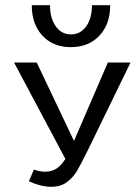

<svg xmlns="http://www.w3.org/2000/svg" viewBox="-20 -708 534 737"><path d="M102 -688H172Q172 -638 194 -607Q216 -576 252 -576Q289 -576 311 -607Q333 -638 333 -688H403Q403 -615 361.5 -571Q320 -527 252 -527Q184 -527 143 -571Q102 -615 102 -688ZM481 -468 318 -133Q292 -80 276.5 -53.5Q261 -27 237 -9Q213 9 177 9Q137 9 91 -12L110 -57Q134 -49 152 -49Q179 -49 197 -61Q215 -73 231 -98L34 -468H121L264 -167L394 -468Z"/></svg>

Font: Ysabeau SC Medium
Style: Regular
Weight: 500
Designer: Christian Thalmann (Catharsis Fonts)
Version: Version 0.003